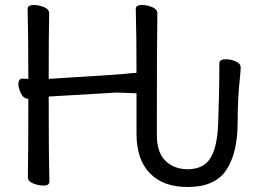

<svg xmlns="http://www.w3.org/2000/svg" viewBox="-20 -731 1044 774"><path d="M736.3 22.9Q638.2 22.9 584.2 -32.5Q530.3 -87.9 530.3 -191.9V-355L450.2 -357.9L176.3 -341.8Q176.3 -105 179.2 1Q179.2 17.1 155.3 17.1Q135.3 17.1 113.8 8.5Q92.3 0 92.3 -17.1Q94.2 -106 94.2 -332L96.2 -333H93.3Q75.2 -333 64.7 -354Q54.2 -375 54.2 -392.1Q54.2 -414.1 71.3 -414.1L94.2 -413.1Q94.2 -588.9 91.3 -694.8Q91.3 -710.9 116.2 -710.9Q136.2 -710.9 157.2 -702.4Q178.2 -693.8 178.2 -676.8Q176.3 -587.9 176.3 -413.1Q480 -431.2 509.3 -436Q530.3 -436 530.3 -439Q530.3 -586.9 527.3 -694.8Q527.3 -710.9 552.2 -710.9Q572.3 -710.9 593.3 -702.4Q614.3 -693.8 614.3 -676.8Q612.3 -583 612.3 -186Q612.3 -116.2 647.2 -82.5Q682.1 -48.8 736.3 -48.8Q800.3 -48.8 828.1 -93.5Q856 -138.2 859.4 -231.9Q864.3 -356.9 864.3 -476.1Q864.3 -492.2 891.1 -492.2Q910.2 -492.2 930.2 -483.6Q950.2 -475.1 950.2 -459Q950.2 -445.8 947.3 -418Q938 -337.9 938 -237.8Q938 -115.2 892.6 -46.1Q847.2 22.9 736.3 22.9Z"/></svg>

Font: LXGW WenKai GB Screen
Style: Regular
Weight: 400
Designer: LXGW / Fontworks Inc.
Foundry: LXGW / Fontworks Inc.
Version: Version 1.321;February 19, 2024;FontCreator 14.0.0.2901 64-b